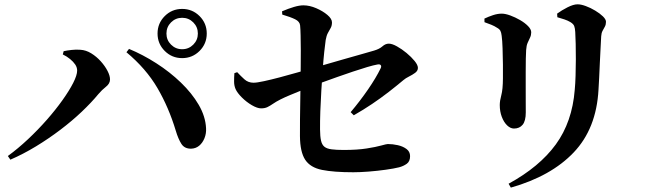

<svg xmlns="http://www.w3.org/2000/svg" viewBox="-20 -797 3040 885"><path d="M706.2 -642.5Q706.2 -689.7 739.3 -722.8Q772.4 -755.9 819.6 -755.9Q866.8 -755.9 899.9 -722.8Q933 -689.7 933 -642.5Q933 -595.3 899.9 -562.2Q866.8 -529.1 819.6 -529.1Q772.4 -529.1 739.3 -562.2Q706.2 -595.3 706.2 -642.5ZM747.2 -642.5Q747.2 -612.4 768.3 -591.3Q789.5 -570.1 819.6 -570.1Q849.7 -570.1 870.9 -591.3Q892 -612.4 892 -642.5Q892 -672.6 870.9 -693.8Q849.7 -715 819.6 -715Q789.5 -715 768.3 -693.8Q747.2 -672.6 747.2 -642.5ZM269.5 -546.1 273.4 -561Q288.5 -564.4 309.8 -566.8Q331.1 -569.2 350.2 -567.6Q376.1 -566.2 400.4 -551.3Q424.7 -536.4 444.4 -514.5Q464.1 -492.5 475.6 -470.2Q487.1 -448 487.1 -431Q487.1 -411.7 468.6 -397.3Q450 -382.8 433.4 -363.2Q401.3 -324.3 356.7 -281.9Q312.1 -239.6 258.3 -198.8Q204.5 -158 145.8 -122.3Q87.2 -86.7 27.8 -61L16.2 -77.9Q62.8 -111.8 109.1 -155.3Q155.4 -198.8 195.9 -244.9Q236.5 -291.1 267.8 -335.1Q299.2 -379.1 317.4 -414.8Q335.6 -450.6 335.6 -471.6Q335.6 -486.3 326.8 -499.5Q317.9 -512.7 303.2 -524.7Q288.6 -536.8 269.5 -546.1ZM861.5 -111.7Q830.7 -111 816.1 -133.8Q801.5 -156.6 790.2 -194.6Q758.1 -301.3 705.7 -391.1Q653.3 -480.9 562.8 -556.2L574.7 -571.6Q638.3 -545.3 700.5 -505.4Q762.7 -465.6 813.7 -416.5Q864.7 -367.4 895.9 -314Q927.1 -260.5 929.8 -206.1Q931.3 -181.6 922.5 -159.9Q913.6 -138.2 898.1 -125.3Q882.6 -112.5 861.5 -111.7Z M1280.1 -744.9Q1310 -757.7 1335 -765Q1360.1 -772.4 1378.4 -772.4Q1407 -772.4 1437.5 -759.2Q1468 -746.1 1489.1 -728.2Q1510.2 -710.4 1510.2 -693.8Q1510.2 -678.7 1504.3 -668.2Q1498.3 -657.6 1491.5 -645.2Q1484.7 -632.8 1481.2 -612.5Q1478.2 -593.1 1474.5 -557.2Q1470.7 -521.3 1467.5 -475.7Q1464.3 -430.1 1461.2 -380.7Q1458.1 -331.4 1456.5 -284.5Q1454.9 -237.5 1455.2 -199.9Q1455.4 -167.7 1459.8 -148.6Q1464.2 -129.5 1475.5 -120.5Q1486.8 -111.5 1508.1 -108.7Q1529.5 -105.8 1564.1 -105.8Q1626.6 -105.8 1669.8 -112.6Q1713 -119.4 1737.4 -126.3Q1761.9 -133.1 1767.6 -133.1Q1790 -133.1 1813.8 -127.8Q1837.6 -122.4 1853.9 -110.1Q1870.2 -97.8 1870.2 -77.3Q1870.2 -52.9 1854.8 -42Q1839.4 -31 1819.4 -25.8Q1795.9 -19.9 1757.6 -14.6Q1719.2 -9.2 1679.2 -6.1Q1639.2 -3 1608.6 -3Q1518.1 -3 1464.2 -13.9Q1410.3 -24.8 1386.7 -60.7Q1363.2 -96.6 1362.6 -169.5Q1362.3 -202.3 1362.8 -246.5Q1363.3 -290.6 1364.1 -336.3Q1364.9 -381.9 1365.2 -417.3Q1365.4 -450 1366.1 -488.7Q1366.7 -527.3 1366.5 -565Q1366.2 -602.6 1365.6 -633.2Q1365 -663.7 1363.3 -680Q1361.6 -697.8 1340.1 -708.3Q1318.6 -718.8 1281.1 -729.8ZM1073.3 -464.3Q1089.5 -446.8 1106.7 -431.3Q1124 -415.7 1148.7 -415.7Q1164.2 -415.7 1197.1 -422.9Q1229.9 -430 1269.2 -440.4Q1308.5 -450.8 1344.7 -461.2Q1381 -471.6 1404 -477.9Q1433.7 -486.2 1475.3 -498.3Q1516.8 -510.4 1561.3 -523.1Q1605.7 -535.7 1643.8 -546.5Q1681.9 -557.2 1704.1 -563.8Q1729.2 -571.2 1742.9 -583.5Q1756.6 -595.8 1772.2 -595.8Q1787.3 -595.8 1809.7 -583.3Q1832.1 -570.9 1854 -552.7Q1875.9 -534.5 1891.1 -515.9Q1906.3 -497.2 1906.3 -484.1Q1906.3 -470.7 1893.6 -461.3Q1880.9 -452 1865.3 -444.3Q1849.7 -436.6 1839.8 -428Q1807.8 -401.2 1771.4 -372.9Q1735 -344.7 1694.9 -317.7Q1654.8 -290.7 1610.7 -265.6L1596.3 -280Q1640.2 -332.1 1676.6 -385Q1713 -437.9 1734.5 -482Q1739.1 -491.3 1735.1 -496.5Q1731.2 -501.8 1720.2 -499.8Q1702.6 -496.8 1672.6 -487.9Q1642.6 -479 1606.9 -467Q1571.1 -455 1534.4 -442Q1497.6 -429 1465.6 -417.3Q1433.6 -405.6 1412.1 -396.8Q1390.5 -388.8 1365.8 -378.8Q1341.2 -368.8 1317.3 -358.9Q1293.4 -349.1 1273.2 -338.9Q1252.1 -328.2 1238.8 -318.9Q1225.4 -309.6 1213.2 -303.6Q1201 -297.5 1183.6 -297.5Q1166.1 -297.5 1141.1 -312Q1116.1 -326.6 1095.1 -347.5Q1074.1 -368.4 1065.9 -386.3Q1059 -402.3 1059 -421Q1058.9 -439.7 1060.4 -459.7Z M2334.7 67.8 2324.3 49.9Q2466.5 -27.8 2542 -131.4Q2617.5 -235 2629.2 -383Q2631.9 -410.9 2633 -447.9Q2634.2 -484.9 2634.3 -523.1Q2634.5 -561.3 2633.6 -594.9Q2632.7 -628.5 2631.5 -649.6Q2630.5 -667.2 2626.7 -677Q2623 -686.7 2609 -695.2Q2597.6 -702.1 2581.8 -707.5Q2566.1 -712.9 2549 -717.6L2548 -734.2Q2568.6 -749.4 2595.9 -763.3Q2623.2 -777.1 2642.2 -777.1Q2658.4 -777.1 2680.2 -769Q2702.1 -761 2723.5 -748.1Q2745 -735.2 2759.1 -721.5Q2773.2 -707.7 2773.2 -696.6Q2773.2 -683.7 2768.1 -674.3Q2763 -664.8 2757.5 -655Q2752.1 -645.2 2751.1 -629.6Q2750.1 -608.4 2748.3 -575.8Q2746.6 -543.2 2744.9 -507.4Q2743.1 -471.6 2741.8 -439Q2740.4 -406.3 2738.7 -383.3Q2728.8 -204 2624.5 -94.5Q2520.3 15.1 2334.7 67.8ZM2213.2 -694.7 2212.9 -711.3Q2231.3 -720.1 2252.3 -727.1Q2273.4 -734.1 2292.6 -734.1Q2309.2 -734.1 2332 -725.8Q2354.8 -717.5 2377.1 -704.6Q2399.5 -691.6 2414 -676.7Q2428.6 -661.9 2428.6 -648.1Q2428.6 -634.9 2423.3 -623.9Q2418 -612.9 2412.3 -600.1Q2406.5 -587.4 2405.2 -566.4Q2404.2 -553.4 2403.7 -526.8Q2403.2 -500.1 2403.2 -465.9Q2403.2 -431.7 2403.2 -396.3Q2403.2 -360.9 2403.3 -330.2Q2403.5 -299.5 2403.5 -278.8Q2403.5 -239.5 2389 -222Q2374.6 -204.5 2349.1 -204.5Q2332.8 -204.5 2317.5 -219.1Q2302.3 -233.8 2292.9 -258.6Q2283.6 -283.4 2283.6 -312.7Q2283.6 -332 2290.7 -358.2Q2297.9 -384.5 2298.2 -435.6Q2298.4 -460.8 2298.2 -499Q2297.9 -537.1 2296.5 -574.5Q2295.2 -611.9 2292.4 -631.8Q2290.7 -647.2 2286.4 -655.2Q2282 -663.2 2270.5 -669.4Q2260 -676.5 2244.8 -682.8Q2229.7 -689 2213.2 -694.7Z"/></svg>

Font: Noto Serif HK
Style: Regular
Weight: 200
Designer: Ryoko NISHIZUKA 西塚涼子 (kana & ideographs); Frank Grießhammer (Latin, Greek & Cyrillic); Wenlong ZHANG 张文龙 (bopomofo); San
Foundry: Adobe
Version: Version 2.001;hotconv 1.1.0;makeotfexe 2.6.0